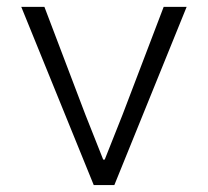

<svg xmlns="http://www.w3.org/2000/svg" viewBox="-20 -535 602 555"><path d="M41.5 -515.1H108.4L226.6 -204.1L278.3 -73.7H282.7L334.5 -204.1L453.1 -515.1H519.5L310.5 0H251Z"/></svg>

Font: Reddit Mono Light
Style: Regular
Weight: 300
Monospace: yes
Designer: Stephen Hutchings
Foundry: Reddit
Version: Version 1.011